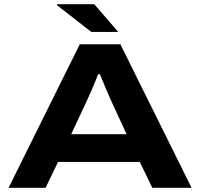

<svg xmlns="http://www.w3.org/2000/svg" viewBox="-20 -899 958 919"><path d="M545.9 -746.1H417L252.9 -874V-878.9H431.2ZM21 0 361.8 -687H556.2L897 0H709L648.9 -124H257.8L198.2 0ZM320.8 -256.8H585.9L513.2 -414.1Q507.3 -426.3 494.9 -455.8Q482.4 -485.4 470.7 -513.4Q459 -541.5 458 -543.9H450.2Q417.5 -461.9 394 -413.1Z"/></svg>

Font: Archivo Expanded
Style: Bold
Weight: 700
Width: 7
Designer: Hector Gatti
Foundry: Omnibus-Type
Version: Version 2.001